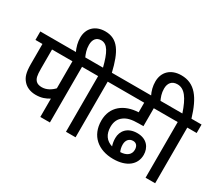

<svg xmlns="http://www.w3.org/2000/svg" viewBox="-147 -1254 1857 1613"><g transform="rotate(30 782.0 -448.0)"><path d="M452 -540H543V-622H0V-540H68V-347C68 -263 81 -223 112 -189C137 -161 177 -141 232 -141C286 -141 324 -156 359 -178V0H452ZM359 -540V-278C331 -248 290 -222 244 -222C218 -222 198 -229 186 -242C168 -262 161 -284 161 -355V-540Z M348 -615H439C423 -650 410 -685 410 -729C410 -782 435 -814 481 -814C542 -814 575 -751 608 -622H530V-540H608V0H701V-540H792V-622H694C651 -804 596 -896 474 -896C375 -896 316 -834 316 -745C316 -702 327 -660 348 -615Z M1065 0C1194 0 1271 -63 1271 -158C1271 -227 1228 -290 1134 -290C1039 -290 993 -230 993 -162C993 -134 997 -110 1005 -87C944 -105 911 -152 911 -223C911 -274 929 -309 963 -333C992 -354 1030 -366 1105 -366H1148V-540H1315V-622H779V-540H1055V-447C919 -441 818 -367 818 -230C818 -84 919 0 1065 0ZM1074 -146C1074 -187 1097 -216 1136 -216C1166 -216 1185 -195 1185 -158C1185 -110 1148 -82 1088 -80C1079 -100 1074 -121 1074 -146Z M1380 -540V0H1473V-540H1564V-622H1466C1413 -799 1344 -896 1212 -896C1109 -896 1047 -833 1047 -741C1047 -698 1057 -657 1078 -615H1169C1153 -648 1140 -682 1140 -726C1140 -780 1168 -814 1221 -814C1290 -814 1335 -750 1378 -622H1302V-540Z"/></g></svg>

Font: Noto Sans SemiCondensed Medium
Style: Regular
Weight: 500
Width: 4
Designer: Monotype Design Team
Foundry: Monotype Imaging Inc.
Version: Version 2.013